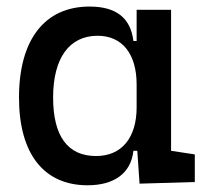

<svg xmlns="http://www.w3.org/2000/svg" viewBox="-20 -547 626 577"><path d="M243.2 9.8C321.3 9.8 373.5 -24.9 380.9 -93.8H392.6L399.4 4.9L565.4 0V-83L494.1 -93.8V-517.6H390.6V-423.8H380.9C372.6 -493.2 329.1 -527.3 249 -527.3C114.3 -527.3 37.1 -427.7 37.1 -253.9C37.1 -84 112.3 9.8 243.2 9.8ZM390.6 -224.6C390.6 -132.3 345.2 -78.1 268.6 -78.1C183.6 -78.1 139.6 -137.7 139.6 -253.9C139.6 -372.1 188 -439.5 273.4 -439.5C347.2 -439.5 390.6 -385.3 390.6 -293Z"/></svg>

Font: Cascadia Mono NF
Style: Regular
Weight: 400
Monospace: yes
Designer: Aaron Bell
Foundry: Saja Typeworks
Version: Version 2404.023